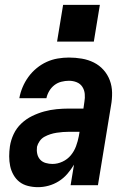

<svg xmlns="http://www.w3.org/2000/svg" viewBox="-20 -766 540 794"><path d="M137 8Q116 8 96 3Q76 -2 61 -13.5Q46 -25 36 -42.5Q26 -60 22 -79.5Q18 -99 18 -119.5Q18 -140 21 -161Q25 -187 36.5 -211.5Q48 -236 68 -255Q88 -274 112.5 -286Q137 -298 162.5 -305Q188 -312 214 -314.5Q240 -317 265 -317H325L329 -345Q332 -361 330.5 -377.5Q329 -394 320.5 -407Q312 -420 297 -426Q282 -432 265 -432Q250 -432 234 -428Q218 -424 205 -414Q192 -404 183.5 -389.5Q175 -375 172 -360H60Q64 -383 73.5 -405.5Q83 -428 97.5 -448Q112 -468 131.5 -484Q151 -500 173 -510Q195 -520 218.5 -524Q242 -528 265 -528Q292 -528 318.5 -523.5Q345 -519 368 -507.5Q391 -496 408 -477Q425 -458 434 -434Q443 -410 443.5 -383Q444 -356 439 -329L385 0H272L286 -85Q274 -65 258.5 -47Q243 -29 223 -16.5Q203 -4 181 2Q159 8 137 8ZM197 -88Q218 -88 238.5 -97.5Q259 -107 273 -124Q287 -141 294.5 -161.5Q302 -182 306 -203L309 -221H265Q253 -221 240 -220Q227 -219 214 -217Q201 -215 188.5 -211Q176 -207 164 -200.5Q152 -194 144 -182.5Q136 -171 133 -159Q131 -144 134 -130Q137 -116 146 -106Q155 -96 169 -92Q183 -88 197 -88ZM368 -594H216L241 -746H393Z"/></svg>

Font: Iosevka SS04 Oblique
Style: Bold
Weight: 700
Italic angle: -9°
Monospace: yes
Designer: Belleve Invis
Foundry: Belleve Invis
Version: Version 19.0.0; ttfautohint (v1.8.4)